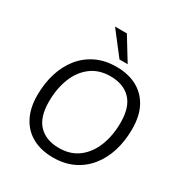

<svg xmlns="http://www.w3.org/2000/svg" viewBox="-212 -1093 1192 1257"><g transform="rotate(30 383.5 -464.0)"><path d="M368.3 8.9Q279.6 8.9 214.1 -26Q148.6 -60.9 112.5 -128.8Q76.4 -196.8 76.4 -293.7Q76.4 -383.2 100 -459.7Q123.7 -536.2 169.5 -593.3Q215.4 -650.3 281.8 -682.1Q348.2 -713.9 433.7 -713.9Q522.9 -713.9 588.4 -679Q653.9 -644.1 689.8 -576.7Q725.6 -509.2 725.6 -411.8Q725.6 -321.8 702 -245.3Q678.3 -168.8 632.4 -111.7Q586.6 -54.7 520.4 -22.9Q454.3 8.9 368.3 8.9ZM370.3 -64.5Q457.5 -64.5 517.2 -109.8Q576.8 -155.1 607.8 -233.7Q638.8 -312.2 638.8 -410.8Q638.8 -527.2 583.6 -583.9Q528.5 -640.5 430.7 -640.5Q344.5 -640.5 284.8 -595.4Q225.1 -550.3 194.2 -472.3Q163.2 -394.2 163.2 -294.6Q163.2 -177.8 218.3 -121.1Q273.5 -64.5 370.3 -64.5ZM425.4 -765 292.6 -936.9H381.9L487.3 -765Z"/></g></svg>

Font: Nunito Sans 12pt ExtraLight
Style: Italic
Weight: 200
Italic angle: -9°
Designer: Vernon Adams
Foundry: Vernon Adams
Version: Version 3.101;gftools[0.9.27]